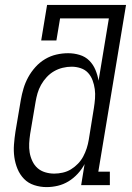

<svg xmlns="http://www.w3.org/2000/svg" viewBox="-20 -755 540 783"><path d="M170 8Q144 8 119.5 0Q95 -8 78 -25.5Q61 -43 51.5 -66Q42 -89 38.5 -114Q35 -139 37 -165.5Q39 -192 43 -218L65 -348Q69 -371 76 -394.5Q83 -418 95 -440Q107 -462 124.5 -481.5Q142 -501 164 -514Q186 -527 210 -532.5Q234 -538 258 -538Q282 -538 305 -531Q328 -524 344 -508Q360 -492 369 -470.5Q378 -449 382 -426L424 -680H225L210 -590H148L172 -735H494L381 -55H428V0H311L325 -86Q314 -65 297 -46.5Q280 -28 259.5 -15.5Q239 -3 216 2.5Q193 8 170 8Q170 8 170 8Q170 8 170 8ZM201 -47Q218 -47 236 -51Q254 -55 269.5 -64.5Q285 -74 298 -87.5Q311 -101 319.5 -117Q328 -133 333.5 -150Q339 -167 342 -185L363 -315Q366 -334 367.5 -353.5Q369 -373 366.5 -391.5Q364 -410 357.5 -427.5Q351 -445 339 -458Q327 -471 309 -477Q291 -483 272 -483Q254 -483 235.5 -478.5Q217 -474 200.5 -464.5Q184 -455 170.5 -440.5Q157 -426 147.5 -409Q138 -392 133 -374.5Q128 -357 125 -339L103 -209Q100 -189 99 -170Q98 -151 101 -133Q104 -115 112 -98Q120 -81 133 -69.5Q146 -58 164 -52.5Q182 -47 201 -47Z"/></svg>

Font: Iosevka Slab Light Oblique
Style: Regular
Weight: 300
Italic angle: -9°
Monospace: yes
Designer: Belleve Invis
Foundry: Belleve Invis
Version: Version 11.1.1; ttfautohint (v1.8.3)